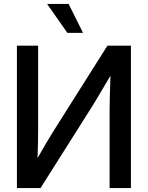

<svg xmlns="http://www.w3.org/2000/svg" viewBox="-20 -961 755 981"><path d="M648.9 0H540V-393.6Q540 -418 541 -464.1Q542 -510.3 544.4 -574.2Q507.8 -512.2 479.5 -464.6Q451.2 -417 435.5 -393.1L187 0H66.4V-727.5H174.8V-294.4Q174.8 -274.4 174.1 -233.6Q173.3 -192.9 171.9 -153.3Q193.8 -191.9 215.8 -229.5Q237.8 -267.1 251 -287.6L528.8 -727.5H648.9ZM324.2 -793 220.7 -940.9H330.6L404.3 -793Z"/></svg>

Font: Inter Display Medium
Style: Regular
Weight: 500
Designer: Rasmus Andersson
Foundry: rsms
Version: Version 4.001;git-9221beed3